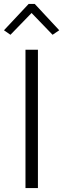

<svg xmlns="http://www.w3.org/2000/svg" viewBox="-68 -952 320 972"><path d="M61 0V-700.2H124V0ZM-15.1 -775.9 -47.9 -798.8 77.1 -932.1H107.9L231.9 -798.8L198.2 -775.9L91.8 -886.2Z"/></svg>

Font: LT Hoop Light
Style: Regular
Weight: 300
Designer: Daniel Lyons
Foundry: LyonsType
Version: Version 1.000